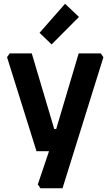

<svg xmlns="http://www.w3.org/2000/svg" viewBox="-20 -816 596 1036"><path d="M18 -507.3 32.3 -528H151.4L272.6 -120H283.3L404.6 -528H523.6L538 -507.3L317.3 200H198.3L183.9 179.3L244.5 0H177ZM193.4 -638.9 331.1 -795.7 406 -724.6 258.5 -576.3Z"/></svg>

Font: Oxanium ExtraLight
Style: Regular
Weight: 200
Designer: Severin Meyer
Version: Version 2.000